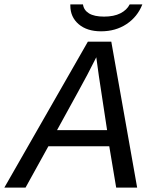

<svg xmlns="http://www.w3.org/2000/svg" viewBox="-71 -847 691 867"><path d="M453.6 0 422.4 -186.5H147.5L44.4 0H-51.3L325.7 -658.7H431.6L548.3 0ZM363.8 -588.4Q341.3 -543.9 323.5 -509.8Q305.7 -475.6 186.5 -259.3H412.6L375.5 -503.4ZM385.3 -705.6Q321.8 -705.6 284.2 -737.8Q246.6 -770 246.6 -821.8V-827.1H303.7Q307.1 -801.3 330.8 -786.6Q354.5 -772 398.9 -772Q443.4 -772 472.7 -786.9Q502 -801.8 514.6 -827.1H571.8Q549.8 -771 500.5 -738.3Q451.2 -705.6 385.3 -705.6Z"/></svg>

Font: Liberation Mono
Style: Italic
Weight: 400
Italic angle: -12°
Monospace: yes
Designer: Steve Matteson
Foundry: Ascender Corporation
Version: Version 2.1.5